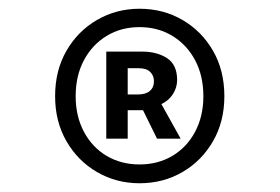

<svg xmlns="http://www.w3.org/2000/svg" viewBox="-20 -734 640 439"><path d="M299 -315Q246 -315 202 -340.5Q158 -366 132 -411Q106 -456 106 -514Q106 -573 132 -618Q158 -663 202 -688.5Q246 -714 299 -714Q353 -714 397 -688.5Q441 -663 467 -618Q493 -573 493 -514Q493 -456 467 -411Q441 -366 397 -340.5Q353 -315 299 -315ZM299 -358Q341 -358 374 -377.5Q407 -397 426 -432.5Q445 -468 445 -514Q445 -561 426 -596.5Q407 -632 374 -652Q341 -672 299 -672Q257 -672 224 -652Q191 -632 172 -596.5Q153 -561 153 -514Q153 -468 172 -432.5Q191 -397 224 -377.5Q257 -358 299 -358ZM223 -417V-616H305Q339 -616 362 -601Q385 -586 385 -551Q385 -534 375.5 -519Q366 -504 349 -496L393 -417H339L307 -482H272V-417ZM272 -518H295Q313 -518 322.5 -526Q332 -534 332 -548Q332 -561 323.5 -569.5Q315 -578 297 -578H272Z"/></svg>

Font: Source Code Pro SemiBold
Style: Regular
Weight: 600
Monospace: yes
Designer: Paul D. Hunt, Teo Tuominen
Foundry: Adobe Systems Incorporated
Version: Version 1.018;hotconv 1.0.116;makeotfexe 2.5.65601